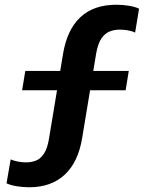

<svg xmlns="http://www.w3.org/2000/svg" viewBox="-20 -680 607 810"><path d="M103.3 110Q77.5 110 51.2 105.8Q25 101.7 7.5 93.3L25 -7.5Q38.3 -1.7 55.8 1.7Q73.3 5 90 5Q112.5 5 131.7 -2.5Q150.8 -10 165.4 -31.7Q180 -53.3 186.7 -95L245.8 -451.7Q262.5 -554.2 318.8 -607.1Q375 -660 470.8 -660Q497.5 -660 523.3 -655.8Q549.2 -651.7 566.7 -643.3L550 -542.5Q536.7 -549.2 518.8 -552.1Q500.8 -555 484.2 -555Q463.3 -555 443.3 -547.5Q423.3 -540 408.3 -518.3Q393.3 -496.7 385.8 -455L326.7 -98.3Q310 4.2 252.9 57.1Q195.8 110 103.3 110ZM510 -299.2H73.3L86.7 -380.8H523.3Z"/></svg>

Font: Familjen Grotesk Variable
Style: Regular
Weight: 400
Designer: Anders Wikstroem, Jonas Baeckman, Matilda Gysing, Kristian Moeller
Foundry: Familjen STHLM AB
Version: Version 2.000